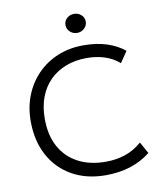

<svg xmlns="http://www.w3.org/2000/svg" viewBox="-97 -973 890 1063"><g transform="rotate(-10 348.0 -441.0)"><path d="M412 15Q303.5 15 222.8 -30.5Q142 -76 97.5 -158.5Q53 -241 53 -350.5Q53 -430 79.5 -496.2Q106 -562.5 154.2 -611.8Q202.5 -661 268.2 -688Q334 -715 412.5 -715Q487 -715 544.5 -696.2Q602 -677.5 643 -643.5L601 -581.5Q565.5 -612.5 519.5 -627.5Q473.5 -642.5 418.5 -642.5Q353.5 -642.5 300.8 -622Q248 -601.5 210.2 -563.8Q172.5 -526 152.2 -472.2Q132 -418.5 132 -351Q132 -258 168 -192.8Q204 -127.5 269.8 -93Q335.5 -58.5 424.5 -58.5Q481.5 -58.5 532.8 -75.2Q584 -92 628 -130.5L664 -65.5Q612 -24.5 549.2 -4.8Q486.5 15 412 15ZM392 -788.5Q368.5 -788.5 351.8 -804.2Q335 -820 335 -842.5Q335 -865.5 352 -880.5Q369 -895.5 392 -895.5Q415 -895.5 432 -880.5Q449 -865.5 449 -842.5Q449 -820 432 -804.2Q415 -788.5 392 -788.5Z"/></g></svg>

Font: Geologica Cursive ExtraLight
Style: Regular
Weight: 250
Designer: Sindre Bremnes, Frode Helland
Foundry: Monokrom Skriftforlag AS
Version: Version 1.010;gftools[0.9.28]